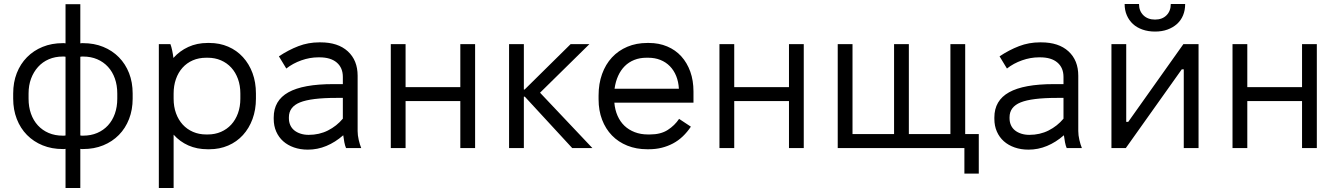

<svg xmlns="http://www.w3.org/2000/svg" viewBox="-20 -741 6696 961"><path d="M308 -720V-524Q304 -525 300.5 -525Q297 -525 294 -525Q239 -525 193.5 -506.5Q148 -488 115 -454.5Q82 -421 64 -375Q46 -329 46 -273V-247Q46 -192 64 -145.5Q82 -99 115 -65.5Q148 -32 193.5 -13.5Q239 5 294 5Q297 5 301 5Q305 5 308 4V200H382V4Q385 5 389 5Q393 5 396 5Q451 5 496.5 -13.5Q542 -32 575 -65.5Q608 -99 626 -145.5Q644 -192 644 -247V-273Q644 -329 626 -375Q608 -421 575 -454.5Q542 -488 496.5 -506.5Q451 -525 396 -525Q393 -525 389.5 -525Q386 -525 382 -524V-720ZM123 -273Q123 -314 135.5 -347.5Q148 -381 170.5 -406Q193 -431 224.5 -444.5Q256 -458 294 -458Q297 -458 301 -458Q305 -458 308 -457V-63Q305 -62 301 -62Q297 -62 294 -62Q255 -62 223.5 -75.5Q192 -89 169.5 -113.5Q147 -138 135 -172Q123 -206 123 -247ZM567 -273V-247Q567 -206 555 -172Q543 -138 520.5 -113.5Q498 -89 466.5 -75.5Q435 -62 396 -62Q393 -62 389 -62Q385 -62 382 -63V-457Q387 -458 390 -458Q393 -458 396 -458Q435 -458 466.5 -444.5Q498 -431 520.5 -406.5Q543 -382 555 -348Q567 -314 567 -273Z M775 200H849V-67Q880 -32 923 -13Q966 6 1019 6H1028Q1079 6 1122 -12.5Q1165 -31 1196 -65Q1227 -99 1244 -145.5Q1261 -192 1261 -247V-273Q1261 -329 1244 -375Q1227 -421 1196 -455Q1165 -489 1122 -507.5Q1079 -526 1028 -526H1019Q966 -526 922.5 -506Q879 -486 848 -451Q846 -468 842 -487.5Q838 -507 833 -520H775ZM1012 -68Q976 -68 946 -81Q916 -94 894.5 -117.5Q873 -141 861 -174Q849 -207 849 -247V-273Q849 -312 860.5 -345Q872 -378 893.5 -402Q915 -426 945 -439Q975 -452 1012 -452H1020Q1056 -452 1086 -439Q1116 -426 1137.5 -402.5Q1159 -379 1171 -346Q1183 -313 1183 -273V-247Q1183 -207 1171 -174Q1159 -141 1137.5 -117.5Q1116 -94 1086 -81Q1056 -68 1020 -68Z M1521 8Q1569 8 1613.5 -10.5Q1658 -29 1698 -64Q1700 -47 1703.5 -29Q1707 -11 1712 0H1788Q1781 -17 1775.5 -40.5Q1770 -64 1770 -85V-362Q1770 -439 1721 -484Q1672 -529 1584 -529H1578Q1523 -529 1473.5 -510Q1424 -491 1376 -459L1413 -398Q1446 -424 1488.5 -439Q1531 -454 1573 -454H1579Q1635 -454 1665.5 -428Q1696 -402 1696 -356V-320H1648Q1497 -320 1423.5 -279Q1350 -238 1350 -153V-146Q1350 -111 1362.5 -82.5Q1375 -54 1397.5 -34Q1420 -14 1451.5 -3Q1483 8 1521 8ZM1525 -66Q1503 -66 1484.5 -72Q1466 -78 1453 -88.5Q1440 -99 1433 -114.5Q1426 -130 1426 -149V-154Q1426 -206 1481.5 -228.5Q1537 -251 1663 -251H1696V-147Q1665 -110 1621.5 -88Q1578 -66 1525 -66Z M1936 0H2010V-235H2284V0H2358V-520H2284V-305H2010V-520H1936Z M2528 0H2602V-257H2607L2844 0H2945L2683 -277L2930 -520H2836L2606 -293H2602V-520H2528Z M3219 6H3227Q3262 6 3292 -1.5Q3322 -9 3348.5 -23Q3375 -37 3397.5 -58.5Q3420 -80 3438 -107L3379 -146Q3357 -113 3322 -90.5Q3287 -68 3233 -68H3223Q3187 -68 3157 -79.5Q3127 -91 3105.5 -111.5Q3084 -132 3071 -161.5Q3058 -191 3055 -227H3451V-283Q3451 -338 3435 -382.5Q3419 -427 3390 -459Q3361 -491 3319.5 -508.5Q3278 -526 3228 -526H3220Q3165 -526 3120 -507Q3075 -488 3043 -453.5Q3011 -419 2993.5 -370.5Q2976 -322 2976 -263V-244Q2976 -188 2993.5 -142Q3011 -96 3043 -63Q3075 -30 3120 -12Q3165 6 3219 6ZM3056 -297Q3061 -333 3074 -361.5Q3087 -390 3107 -410Q3127 -430 3154.5 -441Q3182 -452 3215 -452H3225Q3258 -452 3285.5 -441Q3313 -430 3333 -409.5Q3353 -389 3364.5 -360.5Q3376 -332 3378 -297Z M3581 0H3655V-235H3929V0H4003V-520H3929V-305H3655V-520H3581Z M4807 128H4879V-70H4811V-520H4737V-70H4529V-520H4455V-70H4247V-520H4173V0H4807Z M5128 8Q5176 8 5220.5 -10.5Q5265 -29 5305 -64Q5307 -47 5310.5 -29Q5314 -11 5319 0H5395Q5388 -17 5382.5 -40.5Q5377 -64 5377 -85V-362Q5377 -439 5328 -484Q5279 -529 5191 -529H5185Q5130 -529 5080.5 -510Q5031 -491 4983 -459L5020 -398Q5053 -424 5095.5 -439Q5138 -454 5180 -454H5186Q5242 -454 5272.5 -428Q5303 -402 5303 -356V-320H5255Q5104 -320 5030.5 -279Q4957 -238 4957 -153V-146Q4957 -111 4969.5 -82.5Q4982 -54 5004.5 -34Q5027 -14 5058.5 -3Q5090 8 5128 8ZM5132 -66Q5110 -66 5091.5 -72Q5073 -78 5060 -88.5Q5047 -99 5040 -114.5Q5033 -130 5033 -149V-154Q5033 -206 5088.5 -228.5Q5144 -251 5270 -251H5303V-147Q5272 -110 5228.5 -88Q5185 -66 5132 -66Z M5543 0H5615L5895 -394H5905V0H5979V-520H5903L5627 -131H5617V-520H5543ZM5609 -721Q5609 -689.7 5620 -664.4Q5631 -639 5650.5 -621Q5670 -603 5698.5 -593Q5727 -583 5761.3 -583Q5795.6 -583 5823.3 -593Q5851 -603 5871 -621Q5891 -639 5901.5 -664.4Q5912 -689.7 5912 -721H5840Q5840 -686 5818.6 -664.5Q5797.2 -643 5761.1 -643Q5725 -643 5703 -664.5Q5681 -686 5681 -721Z M6149 0H6223V-235H6497V0H6571V-520H6497V-305H6223V-520H6149Z"/></svg>

Font: Fixel Variable
Style: Regular
Weight: 100
Width: 3
Designer: AlfaBravo + MacPaw
Foundry: Kyrylo Tkachov, Marchela Mozhyna, Serhii Makarenko, Maria Weinstein, Zakhar Kryvoshyya
Version: Version 1.211